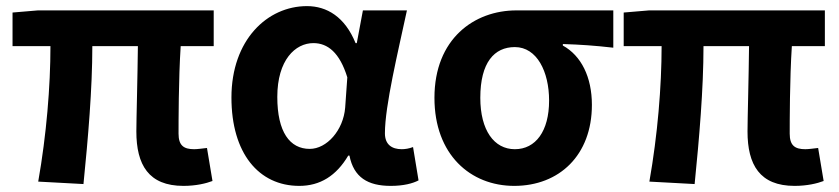

<svg xmlns="http://www.w3.org/2000/svg" viewBox="-20 -594 2744 628"><path d="M580 14C621 14 654 6 675 -2L657 -110C640 -108 625 -106 615 -106C581 -106 564 -118 564 -157C564 -191 564 -337 571 -443H679V-560H104L21 -553V-443H145C145 -312 132 -153 105 0L253 8C268 -141 282 -303 282 -443H431C430 -342 426 -204 426 -164C426 -55 466 14 580 14Z M959 14C1027 14 1080 -19 1119 -85H1123C1137 -14 1183 14 1258 14C1300 14 1330 6 1349 -4L1331 -113C1318 -108 1305 -106 1294 -106C1262 -106 1239 -121 1239 -158C1239 -248 1282 -425 1311 -560H1167L1147 -453H1143C1108 -539 1049 -574 984 -574C854 -574 737 -463 737 -275C737 -93 826 14 959 14ZM993 -107C928 -107 887 -162 887 -277C887 -398 946 -453 1005 -453C1052 -453 1091 -422 1116 -341L1109 -242C1103 -168 1049 -107 993 -107Z M1662 14C1809 14 1916 -86 1916 -251C1916 -342 1881 -412 1821 -445V-450C1881 -448 1924 -445 1986 -438V-560H1669C1531 -560 1401 -467 1401 -274C1401 -88 1519 14 1662 14ZM1664 -106C1596 -106 1551 -168 1551 -274C1551 -390 1597 -440 1664 -440C1736 -440 1776 -360 1776 -265C1776 -165 1732 -106 1664 -106Z M2579 14C2620 14 2653 6 2674 -2L2656 -110C2639 -108 2624 -106 2614 -106C2580 -106 2563 -118 2563 -157C2563 -191 2563 -337 2570 -443H2678V-560H2103L2020 -553V-443H2144C2144 -312 2131 -153 2104 0L2252 8C2267 -141 2281 -303 2281 -443H2430C2429 -342 2425 -204 2425 -164C2425 -55 2465 14 2579 14Z"/></svg>

Font: Source Han Sans Old Style Bold
Style: Regular
Weight: 700
Designer: Ryoko NISHIZUKA (kana & ideographs); Paul D. Hunt (Latin, Greek & Cyrillic); Wenlong ZHANG (bopomofo); Sandoll Communica
Foundry: Adobe Systems Incorporated
Version: Version 1.004;PS 1.004;hotconv 1.0.81;makeotf.lib2.5.63406